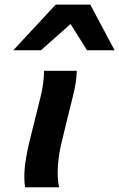

<svg xmlns="http://www.w3.org/2000/svg" viewBox="-20 -793 505 813"><path d="M166.5 -493.2H305.2Q303.7 -443.8 289.1 -387Q274.4 -330.1 259.3 -266.6L237.3 -174.8Q233.4 -157.2 228.8 -126Q224.1 -94.7 224.1 -61.5Q224.1 -27.3 230.5 0H86.4Q83 -18.6 83 -43Q83 -80.6 89.8 -120.6Q96.7 -160.6 104 -190.4L123 -267.1Q137.2 -322.3 151.9 -383.3Q166.5 -444.3 166.5 -493.2ZM465.3 -580.1H348.6L278.8 -691.4L153.3 -580.1H36.1L215.8 -773.4H362.3Z"/></svg>

Font: Andika
Style: Bold Italic
Weight: 700
Italic angle: -14°
Designer: Victor Gaultney, Annie Olsen, Julie Remington, Don Collingsworth, Eric Hays, Becca Hirsbrunner
Foundry: SIL International
Version: Version 6.101